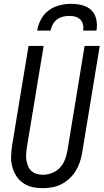

<svg xmlns="http://www.w3.org/2000/svg" viewBox="-20 -975 541 1003"><path d="M204 8Q175 8 148.5 2Q122 -4 100.5 -19Q79 -34 65 -56Q51 -78 44 -104Q37 -130 38 -158Q39 -186 43 -214L129 -735H208L120 -203Q118 -186 116.5 -169.5Q115 -153 118 -137Q121 -121 127 -106.5Q133 -92 144.5 -81.5Q156 -71 171.5 -66.5Q187 -62 204 -62Q227 -62 251 -71Q275 -80 292.5 -98.5Q310 -117 319 -140.5Q328 -164 332 -187L422 -735H501L409 -176Q405 -152 397 -128Q389 -104 375.5 -82Q362 -60 342.5 -42Q323 -24 300 -12.5Q277 -1 252.5 3.5Q228 8 204 8ZM174 -815Q179 -845 194 -873.5Q209 -902 235 -921Q261 -940 291.5 -947.5Q322 -955 352 -955Q382 -955 410.5 -947.5Q439 -940 458 -921Q477 -902 483 -873.5Q489 -845 484 -815H414Q417 -831 413.5 -847Q410 -863 399 -873.5Q388 -884 373 -888Q358 -892 342 -892Q326 -892 309 -888Q292 -884 278 -873.5Q264 -863 255.5 -847Q247 -831 244 -815Z"/></svg>

Font: Iosevka Oblique
Style: Regular
Weight: 400
Italic angle: -9°
Monospace: yes
Designer: Belleve Invis
Foundry: Belleve Invis
Version: Version 32.5.0; ttfautohint (v1.8.4)